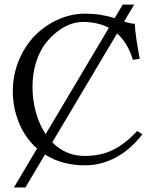

<svg xmlns="http://www.w3.org/2000/svg" viewBox="-20 -718 685 848"><path d="M181.6 -125.5 460.9 -595.2Q412.1 -621.1 344.7 -621.1Q319.8 -621.1 291.3 -611.1Q262.7 -601.1 232.7 -578.1Q202.6 -555.2 178.5 -522.9Q154.3 -490.7 138.9 -441.4Q123.5 -392.1 123.5 -334Q123.5 -277.3 138.4 -222.7Q153.3 -168 181.6 -125.5ZM210.9 -89.4Q270 -29.3 354.5 -29.3Q423.8 -29.3 478 -55.4Q532.2 -81.5 585.9 -139.6L608.9 -125Q558.1 -58.6 492.9 -23.2Q427.7 12.2 355.5 12.2Q253.9 12.2 178.7 -35.6L92.3 109.9H41.5L143.6 -62Q91.3 -108.4 64 -175.3Q36.6 -242.2 36.6 -314.9Q36.6 -386.7 63.2 -451.2Q89.8 -515.6 134 -560.5Q178.2 -605.5 236.3 -631.6Q294.4 -657.7 356 -657.7Q425.3 -657.7 486.3 -637.7L522 -697.8H572.8L528.3 -623Q555.2 -613.8 575.2 -612.8Q578.1 -558.6 597.2 -458.5L566.9 -453.6Q543.9 -529.3 497.1 -570.3Z"/></svg>

Font: Libertinage
Style: b
Weight: 400
Designer: OSP
Foundry: OSP
Version: Version 1.0; 2008; OFL relea